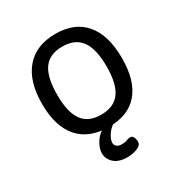

<svg xmlns="http://www.w3.org/2000/svg" viewBox="-167 -651 903 956"><g transform="rotate(-30 284.5 -173.0)"><path d="M287 6Q174 6 114.5 -62Q55 -130 55 -259Q55 -389 115 -459Q175 -529 287 -529Q397 -529 455.5 -459.5Q514 -390 514 -259Q514 -129 456.5 -61.5Q399 6 287 6ZM284 -66Q358 -66 392.5 -113.5Q427 -161 427 -261Q427 -361 392.5 -409Q358 -457 284 -457Q211 -457 177 -409.5Q143 -362 143 -261Q143 -161 177 -113.5Q211 -66 284 -66ZM293 183Q242 183 216 159Q190 135 190 103Q190 71 213.5 37Q237 3 284 -17L334 -10Q298 9 279.5 36Q261 63 261 83Q261 96 271 104.5Q281 113 300 113Q320 113 330 108Q340 103 352 103Q362 103 368.5 114Q375 125 375 142Q375 157 360.5 166Q346 175 327 179Q308 183 293 183Z"/></g></svg>

Font: Asap
Style: Regular
Weight: 400
Designer: Pablo Cosgaya
Foundry: Omnibus-Type
Version: Version 3.001